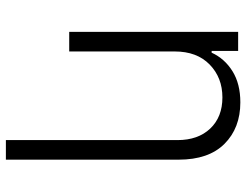

<svg xmlns="http://www.w3.org/2000/svg" viewBox="-108 -484 797 620"><g transform="rotate(90 290.0 -174.5)"><path d="M146.7 -340.9V0H83.5V-545.5H144.9V-459.9H150.6Q169.7 -501.8 210.4 -527.2Q251.1 -552.6 311.1 -552.6Q393.8 -552.6 445 -501.4Q496.1 -450.3 496.1 -353.3V204.5H432.9V-349.4Q432.9 -416.2 395.6 -455.4Q358.3 -494.7 295.1 -494.7Q231.2 -494.7 188.9 -453.5Q146.7 -412.3 146.7 -340.9Z"/></g></svg>

Font: Inter Zeller Light
Style: Regular
Weight: 300
Designer: Rasmus Andersson; Joe Bland
Foundry: zeller
Version: Version 3.015;git-dec3a8cb1